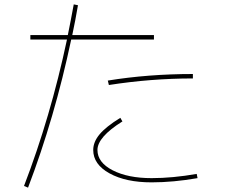

<svg xmlns="http://www.w3.org/2000/svg" viewBox="-20 -822 1040 886"><path d="M477.5 -450.2Q664.1 -480.5 870.1 -480.5V-460Q676.8 -460 482.4 -429.7ZM410.2 -129.9Q410.2 -167 439.5 -202.1Q468.8 -237.3 535.2 -278.3L544.9 -261.7Q429.7 -189.5 429.7 -129.9Q429.7 -72.3 500 -36.1Q570.3 0 679.7 0Q776.4 0 887.7 -19.5L891.6 0Q779.3 19.5 679.7 19.5Q560.5 19.5 485.4 -22Q410.2 -63.5 410.2 -129.9ZM120.1 -639.6V-660.2H293Q306.6 -726.6 320.3 -801.8L339.8 -797.9Q328.1 -728.5 313.5 -660.2H690.4V-639.6H308.6Q232.4 -279.3 109.4 43.9L90.8 36.1Q212.9 -281.2 289.1 -639.6Z"/></svg>

Font: Mgen+ 1mn thin
Style: Regular
Weight: 100
Designer: [Source Han Sans]
Ryoko NISHIZUKA  (kana & ideographs); Paul D. Hunt (Latin, Greek & Cyrillic); Wenlong ZHANG  (bopomofo
Version: Version 1.059.20150602